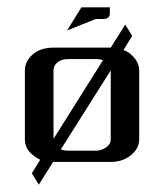

<svg xmlns="http://www.w3.org/2000/svg" viewBox="-20 -442 448 524"><path d="M163.1 -358.9 202.1 -421.9H279.8V-405.8Q279.8 -390.1 261.2 -390.1H241.2ZM47.9 -62V-250Q47.9 -274.9 69.8 -293.9Q91.3 -312 126 -312H282.2L321.8 -375L340.8 -344.2L316.9 -305.2Q327.6 -301.8 336.9 -293.9Q359.9 -273.9 359.9 -250V-62Q359.9 -36.6 336.9 -18.1Q314.5 0 282.2 0H125L85.9 62L66.9 30.8L89.8 -5.9Q79.1 -11.2 70.8 -18.1Q47.9 -35.2 47.9 -62ZM126 -63 261.2 -277.8Q252.9 -280.8 243.2 -280.8H165Q148.4 -280.8 137.2 -272Q126 -263.2 126 -250ZM146 -34.2Q156.2 -30.8 165 -30.8H243.2Q255.9 -30.8 270 -40Q282.2 -48.3 282.2 -62V-250Z"/></svg>

Font: Hhenum
Style: Regular
Weight: 400
Designer: T. Christopher White
Version: Version 1.0